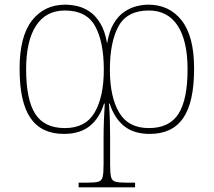

<svg xmlns="http://www.w3.org/2000/svg" viewBox="-20 -563 916 823"><path d="M317 240V220H353Q386 220 401 216Q416 212 420 195.5Q424 179 424 142V26Q424 -11 425.5 -49Q427 -87 429 -119H426Q407 -57 365 -23Q323 11 254 11Q158 11 111 -56.5Q64 -124 64 -269Q64 -407 117 -475Q170 -543 260 -543Q283 -543 310.5 -537Q338 -531 364 -513.5Q390 -496 410 -463Q430 -430 439 -377Q448 -430 467.5 -462.5Q487 -495 513 -512.5Q539 -530 566 -536.5Q593 -543 616 -543Q706 -543 759 -475Q812 -407 812 -269Q812 -124 765 -56.5Q718 11 622 11Q553 11 511.5 -23Q470 -57 450 -119H447Q450 -85 451 -43.5Q452 -2 452 27V142Q452 179 456 195.5Q460 212 475.5 216Q491 220 523 220H559V240ZM258 -14Q347 -14 386 -81.5Q425 -149 425 -264Q425 -383 388 -450.5Q351 -518 258 -518Q177 -518 134.5 -453Q92 -388 92 -266Q92 -136 131 -75Q170 -14 258 -14ZM618 -14Q706 -14 745 -75Q784 -136 784 -266Q784 -388 741.5 -453Q699 -518 618 -518Q525 -518 488 -450.5Q451 -383 451 -264Q451 -148 490.5 -81Q530 -14 618 -14Z"/></svg>

Font: Noto Serif Thin
Style: Regular
Weight: 100
Designer: Monotype Design Team
Foundry: Monotype Imaging Inc.
Version: Version 2.015